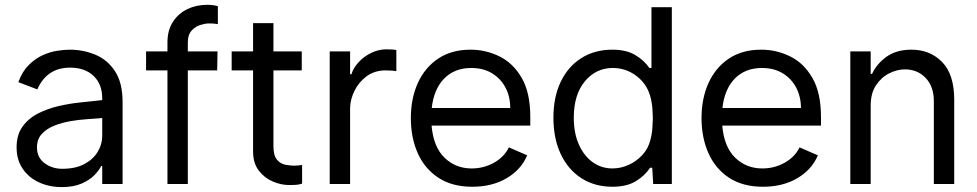

<svg xmlns="http://www.w3.org/2000/svg" viewBox="-20 -757 4020 790"><path d="M400.6 0V-73.9H396.3Q387.8 -56.1 367.9 -35.9Q348 -15.6 315 -1.4Q282 12.8 234.4 12.8Q182.5 12.8 140.3 -6.7Q98 -26.3 73.2 -62.9Q48.3 -99.4 48.3 -150.6Q48.3 -202.4 72.8 -236.3Q97.3 -270.2 136.5 -290.1Q175.8 -310 220.3 -320.3Q264.9 -330.6 306.1 -335Q347.3 -339.5 375 -342.3L400.6 -345.2V-352.3Q400.6 -410.9 364.9 -444.8Q329.2 -478.7 268.5 -478.7Q172.9 -478.7 133.5 -389.2L55.4 -419Q71.7 -463.1 98.5 -489.7Q125.4 -516.3 155.9 -530Q186.4 -543.7 215.7 -548.1Q245 -552.6 267 -552.6Q322.4 -552.6 372.2 -532Q421.9 -511.4 453.1 -464.1Q484.4 -416.9 484.4 -336.6V0ZM400.6 -271.3 383.5 -269.9Q366.8 -268.5 336.6 -266.5Q306.5 -264.6 271.3 -258.7Q236.2 -252.8 204.4 -240.4Q172.6 -228 152.3 -206.3Q132.1 -184.7 132.1 -150.6Q132.1 -109 163.2 -85.8Q194.2 -62.5 235.8 -62.5Q290.5 -62.5 327.1 -82Q363.6 -101.6 382.1 -132.5Q400.6 -163.4 400.6 -197.4Z M752.8 0H669V-467.3H581V-545.5H669V-582.4Q669 -632.1 691.2 -666.7Q713.4 -701.3 750.5 -719.3Q787.6 -737.2 832.4 -737.2Q847.3 -737.2 858.7 -735.4Q870 -733.7 876.4 -731.5V-657.7Q867.9 -658.7 862.6 -659.6Q857.2 -660.5 838.1 -660.5Q824.6 -660.5 804.3 -654.3Q784.1 -648.1 768.5 -631.2Q752.8 -614.3 752.8 -582.4V-545.5H875L873.6 -467.3H752.8Z M1221.6 -545.5V-467.3H1105.1V-156.2Q1105.1 -116.5 1119.9 -99.6Q1134.6 -82.7 1154.7 -79Q1174.7 -75.3 1190.3 -75.3Q1201 -75.3 1206.7 -76.2Q1212.4 -77.1 1223 -78.1V-1.4Q1212.4 1.8 1203.5 3Q1194.6 4.3 1169 4.3Q1136.4 4.3 1102.1 -10.3Q1067.8 -24.9 1044.6 -55.4Q1021.3 -85.9 1021.3 -133.5V-467.3H933.2V-545.5H1021.3V-661.9H1105.1V-545.5Z M1610.8 -551.1V-464.5Q1604.4 -465.6 1593.6 -466.4Q1582.7 -467.3 1566.8 -467.3Q1521.3 -467.3 1488.8 -443.4Q1456.3 -419.4 1438.7 -383.7Q1421.2 -348 1420.5 -312.5V0H1336.6V-545.5H1420.5V-451.7H1426.1Q1433.9 -478 1455.8 -501.4Q1477.6 -524.9 1507.6 -539.4Q1537.6 -554 1569.6 -554Q1599.4 -554 1610.8 -551.1Z M1923.3 11.4Q1840.2 11.4 1783.9 -25.6Q1727.6 -62.5 1699 -126.4Q1670.5 -190.3 1670.5 -271.3Q1670.5 -352.3 1699.4 -415.8Q1728.3 -479.4 1783.2 -516Q1838.1 -552.6 1916.2 -552.6Q1978.7 -552.6 2035 -525Q2091.3 -497.5 2126.6 -436.6Q2161.9 -375.7 2161.9 -275.6V-240.1H1755.7Q1763.5 -152 1809.1 -108Q1854.8 -63.9 1920.5 -63.9Q1970.5 -63.9 2012.6 -87.5Q2054.7 -111.2 2073.9 -150.6L2149.1 -117.9Q2124.6 -59.3 2065 -24Q2005.3 11.4 1923.3 11.4ZM1919 -477.3Q1850.5 -477.3 1807.9 -434.1Q1765.3 -391 1756.4 -312.5H2079.5Q2079.5 -358.7 2060.2 -396Q2040.8 -433.2 2004.8 -455.3Q1968.7 -477.3 1919 -477.3Z M2744.3 0H2667.6L2663.7 -66.8H2654.8Q2633.5 -34.1 2596.1 -11.4Q2558.6 11.4 2500 11.4Q2426.8 11.4 2372.2 -23.8Q2317.5 -58.9 2287.3 -122.9Q2257.1 -186.8 2257.1 -272.7Q2257.1 -358 2287.3 -420.8Q2317.5 -483.7 2372.2 -518.1Q2426.8 -552.6 2500 -552.6Q2556.8 -552.6 2593.8 -530.5Q2630.7 -508.5 2652 -477.3H2660.5V-727.3H2744.3ZM2340.9 -272.7Q2340.9 -209.5 2361.7 -162.6Q2382.5 -115.8 2418.5 -89.8Q2454.5 -63.9 2500 -63.9Q2534.1 -63.9 2566.8 -78.7Q2599.4 -93.4 2623.6 -119.9Q2647.7 -146.3 2656.2 -181.8Q2663 -207.4 2664.6 -234.7Q2666.2 -262.1 2666.2 -272.7Q2666.2 -283 2664.4 -309.5Q2662.6 -335.9 2654.8 -363.6Q2639.9 -413.7 2597.3 -445.5Q2554.7 -477.3 2501.4 -477.3Q2432.2 -477.3 2386.5 -422.4Q2340.9 -367.5 2340.9 -272.7Z M3119.3 11.4Q3036.2 11.4 2979.9 -25.6Q2923.7 -62.5 2895.1 -126.4Q2866.5 -190.3 2866.5 -271.3Q2866.5 -352.3 2895.4 -415.8Q2924.4 -479.4 2979.2 -516Q3034.1 -552.6 3112.2 -552.6Q3174.7 -552.6 3231 -525Q3287.3 -497.5 3322.6 -436.6Q3358 -375.7 3358 -275.6V-240.1H2951.7Q2959.5 -152 3005.1 -108Q3050.8 -63.9 3116.5 -63.9Q3166.5 -63.9 3208.6 -87.5Q3250.7 -111.2 3269.9 -150.6L3345.2 -117.9Q3320.7 -59.3 3261 -24Q3201.3 11.4 3119.3 11.4ZM3115.1 -477.3Q3046.5 -477.3 3003.9 -434.1Q2961.3 -391 2952.4 -312.5H3275.6Q3275.6 -358.7 3256.2 -396Q3236.9 -433.2 3200.8 -455.3Q3164.8 -477.3 3115.1 -477.3Z M3562.5 -322.4V0H3478.7V-545.5H3562.5V-453.1H3568.2Q3587.4 -494.7 3627.8 -523.6Q3668.3 -552.6 3730.1 -552.6Q3806.8 -552.6 3856.5 -501.8Q3906.2 -451 3906.2 -346.6V0H3822.4V-340.9Q3822.4 -400.6 3788.9 -436.1Q3755.3 -471.6 3703.1 -471.6Q3671.9 -471.6 3639.4 -455.6Q3606.9 -439.6 3584.7 -406.6Q3562.5 -373.6 3562.5 -322.4Z"/></svg>

Font: Inter UI
Style: Regular
Weight: 400
Designer: Rasmus Andersson
Foundry: rsms
Version: Version 2.2